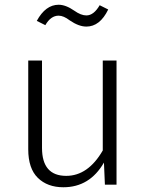

<svg xmlns="http://www.w3.org/2000/svg" viewBox="-20 -778 616 809"><path d="M247 11Q180 11 139.5 -28.5Q99 -68 99 -149V-523H157V-155Q157 -37 259 -37Q351 -37 413 -144V-523H471V0H422L418 -93Q358 11 247 11ZM344 -666Q312 -666 274 -692Q248 -712 227 -712Q194 -712 171 -672L135 -690Q172 -758 227 -758Q257 -758 293 -733Q321 -713 344 -713Q375 -713 400 -756L436 -738Q401 -666 344 -666Z"/></svg>

Font: Trujillo Light
Style: Regular
Weight: 300
Designer: Fira Sans original fonts by bBox Type GmbH, Carrois Corporate GbR, & Edenspiekermann AG / Changes by Cristiano Sobral
Foundry: Fira Sans original fonts by bBox Type GmbH, Carrois Corporate GbR, & Edenspiekermann AG / Changes by Cristiano Sobral
Version: Version 4.301;July 28, 2020;FontCreator 13.0.0.2655 64-bit